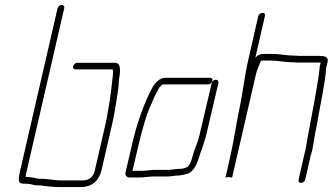

<svg xmlns="http://www.w3.org/2000/svg" viewBox="-20 -743 1352 780"><path d="M287 -461H438C439 -458 440 -451 439 -442C435 -403 430 -360 423 -317L417 -283C415 -272 413 -259 410 -245L365 -50C359 -24 342 -10 315 -10H230C197 -10 173 -17 143 -17C139 -16 135 -17 131 -18C121 -20 107 -23 96 -24H84C84 -29 86 -37 88 -46L241 -710C243 -717 238 -723 231 -723C224 -723 216 -717 214 -710L61 -46C55 -19 51 3 73 3C84 3 93 4 104 5C115 8 125 11 138 10C143 10 145 10 148 11C170 14 197 17 224 17H309C351 17 382 -8 392 -50L437 -245C440 -260 443 -273 445 -285C452 -328 462 -379 463 -417C468 -446 475 -488 447 -488H294C287 -488 279 -481 277 -474C275 -467 280 -461 287 -461Z M832 -427H652C630 -427 611 -408 600 -389C564 -322 536 -242 516 -154L490 -43C487 -32 494 -23 504 -22H549C556 -22 566 -23 575 -24L599 -26H656C661 -26 667 -26 674 -27L691 -29C697 -30 702 -30 706 -30C715 -30 733 -35 741 -37C772 -47 784 -88 795 -124L803 -146C809 -164 810 -167 816 -187L867 -405C869 -413 865 -419 857 -419C849 -419 842 -413 840 -405L789 -188C784 -169 782 -166 776 -149L768 -127C762 -109 757 -81 745 -68C739 -61 721 -57 711 -57C706 -57 701 -57 695 -56L676 -54C671 -53 667 -53 662 -53H604C590 -52 570 -49 555 -49H518L543 -154C550 -186 560 -222 569 -252C579 -288 595 -321 608 -351C615 -364 629 -400 645 -400H825C833 -400 841 -406 843 -414C845 -422 840 -427 832 -427Z M1029 -677 990 -506C973 -434 966 -360 950 -289C937 -225 929 -164 914 -101L896 -22L910 -24C914 -23 917 -22 921 -22H923L1019 -438C1023 -457 1034 -481 1040 -496C1043 -497 1045 -497 1048 -497H1081C1111 -497 1137 -490 1167 -490C1173 -490 1179 -490 1184 -489H1270C1273 -489 1278 -489 1283 -488L1280 -478C1279 -473 1278 -468 1278 -463C1277 -458 1277 -452 1276 -444C1264 -364 1248 -281 1232 -197C1226 -168 1224 -142 1216 -114L1193 -14C1191 -6 1195 0 1203 0C1211 0 1218 -6 1220 -14L1243 -114C1247 -125 1250 -138 1252 -152C1257 -183 1263 -218 1270 -251C1282 -323 1300 -399 1305 -466L1311 -492C1316 -513 1296 -516 1276 -516H1191C1186 -517 1180 -517 1174 -517C1144 -517 1118 -524 1087 -524H1054C1038 -524 1025 -519 1017 -507L1056 -677C1058 -685 1055 -691 1047 -691C1039 -691 1031 -685 1029 -677Z"/></svg>

Font: Electronic
Style: LtIt
Weight: 300
Version: Version 1.011